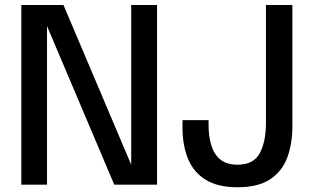

<svg xmlns="http://www.w3.org/2000/svg" viewBox="-20 -758 1287 788"><path d="M173 0H67.5V-737.5H240.5L518.5 -82V-737.5H624.5V0H449L173 -651ZM954.5 10.5Q874 10.5 824.2 -20.2Q774.5 -51 751.8 -106Q729 -161 729 -234.5V-265H836V-244.5Q836 -198.5 847.2 -161.5Q858.5 -124.5 884.5 -103.2Q910.5 -82 954.5 -82Q1020.5 -82 1046 -129.2Q1071.5 -176.5 1071.5 -253.5V-737.5H1180V-239Q1180 -168 1159 -111.5Q1138 -55 1088.8 -22.2Q1039.5 10.5 954.5 10.5Z"/></svg>

Font: Epilogue Medium
Style: Regular
Weight: 500
Designer: Tyler Finck
Foundry: Etcetera Type Co
Version: Version 2.111; ttfautohint (v1.8.3)